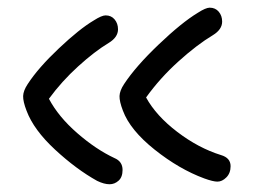

<svg xmlns="http://www.w3.org/2000/svg" viewBox="-20 -453 658 498"><path d="M543.9 18.1Q532.7 18.1 509.8 9.8Q444.8 -14.2 381.1 -64.9Q317.4 -115.7 298.8 -166Q289.6 -189.9 290 -203.9Q290.5 -217.8 301.8 -234.9Q332 -280.8 391.6 -337.6Q451.2 -394.5 493.2 -419.9Q513.7 -433.1 523.9 -433.1Q538.6 -433.1 547.4 -422.6Q556.2 -412.1 556.2 -397Q556.2 -376.5 532.2 -361.8Q490.7 -336.9 442.9 -293.7Q395 -250.5 358.9 -200.2Q384.8 -152.8 439.9 -110.8Q495.1 -68.8 553.2 -50.8Q578.1 -43.5 578.1 -22Q578.1 -3.9 567.1 7.1Q556.2 18.1 543.9 18.1ZM264.2 24.9Q250 24.9 231.9 16.1Q178.2 -13.7 122.8 -64.9Q67.4 -116.2 48.8 -166Q39.6 -189.9 40 -203.9Q40.5 -217.8 51.8 -234.9Q79.1 -276.9 132.6 -327.4Q186 -377.9 223.1 -399.9Q243.7 -413.1 253.9 -413.1Q268.6 -413.1 277.3 -402.6Q286.1 -392.1 286.1 -377Q286.1 -356.4 262.2 -341.8Q225.6 -319.8 182.9 -281Q140.1 -242.2 106.9 -196.8Q131.8 -149.9 180.4 -107.7Q229 -65.4 276.9 -43Q297.9 -34.2 297.9 -12.2Q297.9 6.3 287.6 15.6Q277.3 24.9 264.2 24.9Z"/></svg>

Font: Shantell Sans Irregular Bouncy
Style: Regular
Weight: 300
Designer: Stephen Nixon, Anya Danilova, Shantell Martin
Foundry: Arrow Type
Version: Version 1.006;[9816181b4]